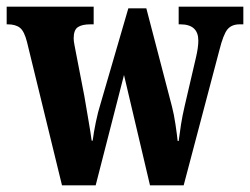

<svg xmlns="http://www.w3.org/2000/svg" viewBox="-24 -556 750 576"><path d="M57 -430Q49 -462 36 -472.5Q23 -483 -1 -483H-4V-536H257V-483H247Q222 -483 209.5 -474.5Q197 -466 197 -441Q197 -433 199.5 -420.5Q202 -408 204 -397L229 -268Q235 -232 241.5 -194.5Q248 -157 251 -134H254Q257 -158 263.5 -189.5Q270 -221 278 -246L361 -531H415L492 -236Q498 -213 502.5 -182.5Q507 -152 509 -133H512Q515 -157 519 -182.5Q523 -208 530 -238L564 -384Q571 -414 571 -434Q571 -483 517 -483H512V-536H706V-483H695Q671 -483 658.5 -468Q646 -453 634 -405L527 0H426L348 -331L263 0H162Z"/></svg>

Font: Noto Serif Khmer ExtraCondensed ExtraBold
Style: Regular
Weight: 800
Width: 2
Designer: Danh Hong and the Monotype Design Team
Foundry: Monotype Imaging Inc.
Version: Version 2.004; ttfautohint (v1.8.4.7-5d5b)